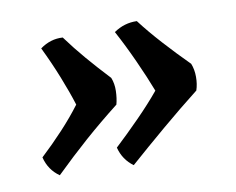

<svg xmlns="http://www.w3.org/2000/svg" viewBox="-49 -476 573 466"><g transform="rotate(-10 237.0 -242.5)"><path d="M314 -414Q336 -385 365.5 -352.5Q395 -320 426 -289Q432 -274 432 -256Q432 -238 427 -223Q381 -187 335 -148Q289 -109 246 -71Q221 -89 213 -120Q242 -147 274 -179.5Q306 -212 329 -240Q316 -274 296.5 -317Q277 -360 257 -397Q283 -415 314 -414ZM130 -406Q152 -376 176 -348Q200 -320 229 -289Q235 -274 234.5 -256Q234 -238 230 -223Q184 -187 145 -152.5Q106 -118 65 -78Q39 -96 31 -128Q60 -155 86.5 -183.5Q113 -212 134 -240Q124 -272 108.5 -311Q93 -350 74 -389Q100 -408 130 -406Z"/></g></svg>

Font: Vollkorn
Style: Bold Italic
Weight: 700
Italic angle: -11°
Designer: Friedrich Althausen
Foundry: Friedrich Althausen
Version: Version 5.000; ttfautohint (v1.8.3)